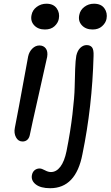

<svg xmlns="http://www.w3.org/2000/svg" viewBox="-20 -742 589 1022"><path d="M219.2 -585Q182.6 -585 161.9 -607.4Q141.1 -629.9 147.9 -662.1Q152.8 -688.5 175.5 -705.3Q198.2 -722.2 227.1 -722.2Q264.2 -722.2 281.7 -697.8Q299.3 -673.3 293 -641.1Q288.6 -619.1 269.8 -602.1Q251 -585 219.2 -585ZM473.1 -585Q436.5 -585 415.8 -607.4Q395 -629.9 401.9 -662.1Q406.7 -688.5 429 -705.3Q451.2 -722.2 480 -722.2Q518.1 -722.2 535.6 -697.8Q553.2 -673.3 546.9 -641.1Q542.5 -619.6 523.2 -602.3Q503.9 -585 473.1 -585ZM247.1 259.8Q196.3 259.8 170.4 239.5Q144.5 219.2 149.9 189.9Q153.3 172.9 164.6 163.8Q175.8 154.8 190.9 154.8Q201.7 154.8 219 164.3Q236.3 173.8 251 173.8Q279.8 173.8 301.3 145.5Q322.8 117.2 334 63Q355 -42 365.7 -134.3Q376.5 -226.6 377.4 -277.6Q378.4 -328.6 380.1 -375.2Q381.8 -421.9 386.2 -445.8Q392.6 -473.6 408 -487.8Q423.3 -502 440.9 -502Q460.4 -502 470 -489.7Q479.5 -477.5 478 -443.8Q470.7 -173.3 418.9 78.1Q384.3 259.8 247.1 259.8ZM100.1 11.2Q77.1 11.2 65.2 -11Q53.2 -33.2 59.1 -62Q82 -179.2 101.8 -289.6Q121.6 -399.9 129.9 -441.9Q135.3 -466.8 152.1 -483.4Q168.9 -500 189.9 -500Q211.9 -500 223.9 -483.9Q235.8 -467.8 231 -439Q223.6 -402.8 185.5 -235.4Q147.5 -67.9 139.2 -25.9Q136.2 -8.3 126 1.5Q115.7 11.2 100.1 11.2Z"/></svg>

Font: Shantell Sans Normal
Style: Italic
Weight: 400
Italic angle: -11.31°
Designer: Stephen Nixon, Anya Danilova, Shantell Martin
Foundry: Arrow Type
Version: Version 1.006;[559af2be0]